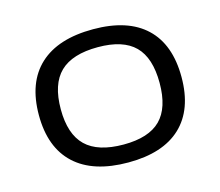

<svg xmlns="http://www.w3.org/2000/svg" viewBox="-82 -634 855 745"><g transform="rotate(-15 345.5 -261.5)"><path d="M348 6Q207 6 133 -62.5Q59 -131 59 -261Q59 -392 133 -460.5Q207 -529 348 -529Q487 -529 559.5 -460.5Q632 -392 632 -261Q632 -131 559.5 -62.5Q487 6 348 6ZM348 -66Q449 -66 496.5 -113.5Q544 -161 544 -261Q544 -362 496.5 -409.5Q449 -457 348 -457Q245 -457 196 -409.5Q147 -362 147 -261Q147 -161 196 -113.5Q245 -66 348 -66Z"/></g></svg>

Font: Asap Expanded
Style: Regular
Weight: 400
Width: 7
Designer: Pablo Cosgaya
Foundry: Omnibus-Type
Version: Version 3.001; ttfautohint (v1.8.4.7-5d5b)